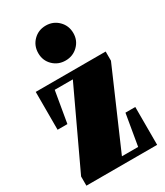

<svg xmlns="http://www.w3.org/2000/svg" viewBox="-187 -824 775 901"><g transform="rotate(-30 200.5 -373.0)"><path d="M20 -294.9V-500H398.9V-450.2L219.2 -36.1H307.1L335.9 -205.1H389.2V0H5.9V-49.8L200.2 -463.9H102.1L73.2 -294.9ZM121.1 -650.9Q121.1 -691.4 148.4 -718.8Q175.8 -746.1 215.8 -746.1Q255.9 -746.1 283.4 -718.8Q311 -691.4 311 -650.9Q311 -611.3 283.4 -584.2Q255.9 -557.1 215.8 -557.1Q175.8 -557.1 148.4 -584Q121.1 -610.8 121.1 -650.9Z"/></g></svg>

Font: Lletraferida
Style: Heavy
Weight: 900
Designer: Josep Patau Bellart
Foundry: Josep Patau Bellart
Version: Version 1.000